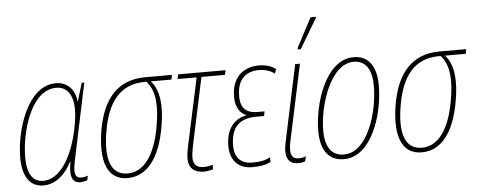

<svg xmlns="http://www.w3.org/2000/svg" viewBox="-51 -902 2598 1042"><g transform="rotate(-5 1248.0 -381.0)"><path d="M147 10C216 10 270 -42 302 -107H304C292 -41 295 10 348 10C358 10 370 8 386 3L391 -22C374 -16 363 -15 354 -15C329 -15 321 -31 321 -57C321 -81 329 -115 337 -152L416 -527H402L373 -430H371C364 -493 325 -537 261 -537C106 -537 34 -298 34 -151C34 -47 75 10 147 10ZM148 -15C92 -15 61 -59 61 -152C61 -279 120 -512 261 -512C317 -512 353 -470 353 -385C353 -353 346 -294 328 -230C297 -120 236 -15 148 -15Z M605 10C710 10 784 -80 813 -256C830 -354 827 -447 776 -502H889L893 -527H747C595 -527 513 -426 485 -256C459 -94 495 10 605 10ZM608 -15C514 -15 487 -106 513 -256C540 -411 609 -502 743 -502H752C805 -445 803 -354 786 -256C759 -101 697 -15 608 -15Z M1019 11C1041 11 1057 7 1071 3V-22C1057 -17 1042 -14 1021 -14C985 -14 965 -32 965 -69C965 -89 969 -108 974 -136L1052 -502H1180L1186 -527H927L922 -502H1026L948 -139C941 -107 938 -84 938 -67C938 -16 968 11 1019 11Z M1285 10C1330 10 1361 3 1385 -10V-35C1358 -21 1332 -15 1288 -15C1211 -15 1184 -64 1192 -142C1200 -222 1244 -261 1331 -261H1372L1377 -286H1337C1261 -286 1241 -335 1248 -403C1254 -470 1293 -512 1366 -512C1399 -512 1433 -501 1450 -485L1460 -509C1438 -527 1403 -537 1368 -537C1294 -537 1229 -497 1220 -402C1213 -334 1237 -291 1275 -275V-273C1215 -261 1173 -217 1166 -141C1157 -58 1192 10 1285 10Z M1585 -605H1602L1698 -766L1700 -773H1670L1587 -615ZM1533 10C1551 10 1564 7 1573 3L1579 -24C1567 -18 1552 -16 1539 -16C1510 -16 1497 -32 1497 -66C1497 -79 1498 -95 1503 -115L1591 -527H1565L1476 -108C1472 -89 1470 -73 1470 -60C1470 -9 1497 10 1533 10Z M1785 10C1932 10 2007 -209 2007 -373C2007 -480 1962 -537 1884 -537C1730 -537 1658 -301 1658 -154C1658 -45 1704 10 1785 10ZM1786 -15C1720 -15 1685 -64 1685 -154C1685 -289 1754 -512 1882 -512C1947 -512 1980 -461 1980 -373C1980 -228 1915 -15 1786 -15Z M2208 10C2313 10 2387 -80 2416 -256C2433 -354 2430 -447 2379 -502H2492L2496 -527H2350C2198 -527 2116 -426 2088 -256C2062 -94 2098 10 2208 10ZM2211 -15C2117 -15 2090 -106 2116 -256C2143 -411 2212 -502 2346 -502H2355C2408 -445 2406 -354 2389 -256C2362 -101 2300 -15 2211 -15Z"/></g></svg>

Font: Noto Sans Condensed Thin
Style: Italic
Weight: 100
Width: 3
Italic angle: -12°
Designer: Monotype Design Team
Foundry: Monotype Imaging Inc.
Version: Version 2.013